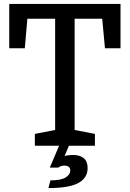

<svg xmlns="http://www.w3.org/2000/svg" viewBox="-20 -740 659 975"><path d="M499 -645H359V-80L462 -60V0H330L308 52Q319 49 332 48Q345 47 352 47Q385 47 405 63Q425 79 425 114Q425 163 378.5 189Q332 215 226 215L236 176Q290 176 313.5 161Q337 146 337 126Q337 101 306 101Q289 101 276 111H233L280 0H157V-60L260 -80V-645H119L106 -495H27V-720H592V-495H513Z"/></svg>

Font: Hermeneus One
Style: Regular
Weight: 400
Designer: Rodrigo Fuenzalida, Pablo Impallari
Foundry: Pablo Impallari, Rodrigo Fuenzalida
Version: Version 1.002; ttfautohint (v0.93) -l 8 -r 50 -G 200 -x 14 -